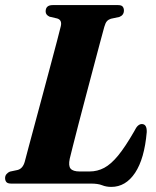

<svg xmlns="http://www.w3.org/2000/svg" viewBox="-28 -720 611 753"><path d="M328.5 0H16Q2 0 -3 -6Q-8 -12 -8 -21.5Q-8 -31 -2.2 -37.5Q3.5 -44 11 -47L41.5 -53.5Q61.5 -59 69 -85.5Q73.5 -104 84.8 -145.2Q96 -186.5 110.5 -240.8Q125 -295 140.8 -353.5Q156.5 -412 170.8 -465.8Q185 -519.5 195.8 -560Q206.5 -600.5 210.5 -617.5Q216 -641.5 196.5 -647.5L166.5 -654.5Q151 -661.5 151 -675Q151 -700 178.5 -700H435Q448.5 -700 453.2 -694Q458 -688 458 -679Q458 -660.5 440 -653.5L407 -646.5Q397.5 -643.5 391.5 -637Q385.5 -630.5 381 -614.5Q375 -592.5 363.5 -549.8Q352 -507 337.8 -453Q323.5 -399 308.5 -342.2Q293.5 -285.5 280.2 -234.5Q267 -183.5 257.8 -147Q248.5 -110.5 245.5 -97.5Q239.5 -69.5 249 -58.5Q258.5 -47.5 284.5 -47.5H323Q354 -47.5 380.8 -61.8Q407.5 -76 435.5 -110.2Q463.5 -144.5 498 -204.5Q506 -221 513.2 -227.2Q520.5 -233.5 528 -233.5Q548.5 -233.5 547.5 -202Q538.5 -97.5 501.8 -42.2Q465 13 408.5 13Q388.5 13 372.5 6.5Q356.5 0 328.5 0Z"/></svg>

Font: Fraunces 144pt Soft
Style: Bold Italic
Weight: 700
Italic angle: -16°
Version: Version 1.000;[b76b70a41]